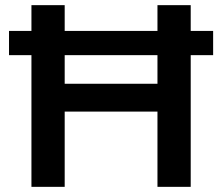

<svg xmlns="http://www.w3.org/2000/svg" viewBox="-20 -725 861 745"><path d="M102 0V-511H15V-605H102V-705H231V-605H591V-705H720V-605H807V-511H720V0H591V-292H231V0ZM231 -400H591V-511H231Z"/></svg>

Font: Mulish ExtraLight
Style: Regular
Weight: 200
Designer: Vernon Adams
Foundry: Vernon Adams
Version: Version 3.603